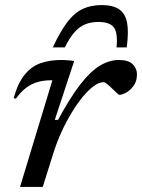

<svg xmlns="http://www.w3.org/2000/svg" viewBox="-20 -737 560 757"><path d="M186.5 -420.5Q185.5 -420.5 184 -420.5Q182.5 -420.5 181 -420.5Q152.5 -420.5 128 -413.5Q103.5 -406.5 82.5 -390.5Q61.5 -374.5 42.5 -347.5L34 -350.5Q50.5 -409.5 77 -442.2Q103.5 -475 139.8 -487.8Q176 -500.5 221 -500.5Q229 -500.5 237.5 -500Q246 -499.5 255 -498.8Q264 -498 272.5 -496.5L196 -264.5H209Q257 -353.5 297.2 -405Q337.5 -456.5 374.5 -478.5Q411.5 -500.5 448.5 -500.5Q486.5 -500.5 503.2 -483.8Q520 -467 520 -444Q520 -417 507 -399Q494 -381 477.5 -372Q461 -363 451 -363Q448.5 -363 440.5 -370.5Q432.5 -378 422.5 -387.5Q412.5 -397.5 403 -405.2Q393.5 -413 388 -413Q371 -413 350 -397.8Q329 -382.5 306.8 -355.8Q284.5 -329 262.8 -293.2Q241 -257.5 222.2 -216.2Q203.5 -175 190 -132L148.5 0H59ZM368 -650.5Q339.5 -650.5 316.8 -641.5Q294 -632.5 274.2 -610.5Q254.5 -588.5 235.5 -550H188Q218 -614 246 -650.5Q274 -687 306.5 -702Q339 -717 380.5 -717Q425 -717 449.5 -700.5Q474 -684 481 -647.5Q488 -611 479.5 -550H439.5Q445 -608.5 428.5 -629.5Q412 -650.5 368 -650.5Z"/></svg>

Font: Newsreader 9pt
Style: Italic
Weight: 400
Italic angle: -17°
Designer: Hugues Gentile
Foundry: Production Type
Version: Version 1.003